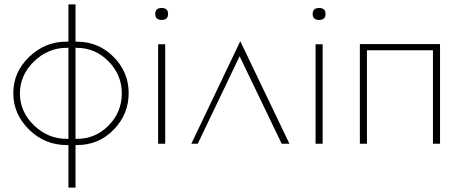

<svg xmlns="http://www.w3.org/2000/svg" viewBox="-20 -649 2082 867"><path d="M289 -629H321V-461H326Q424 -461 492.5 -392.5Q561 -324 561 -228.5Q561 -133 493.5 -63.5Q426 6 328 6H321V198H289V6H281Q182 6 111 -64Q40 -134 40 -228.5Q40 -323 111.5 -392Q183 -461 281 -461H289ZM289 -433H281Q197 -433 133.5 -371.5Q70 -310 70 -227Q70 -144 133.5 -83Q197 -22 281 -22H289ZM321 -433V-22H327Q411 -22 470.5 -82.5Q530 -143 530 -227Q530 -311 470 -372Q410 -433 326 -433Z M726 -449V0H694V-449ZM710 -559Q681 -559 681 -586Q681 -613 710 -613Q739 -613 739 -586Q739 -559 710 -559Z M873 0H844L1065 -463L1287 0H1252L1062 -395Z M1437 -449V0H1405V-449ZM1421 -559Q1392 -559 1392 -586Q1392 -613 1421 -613Q1450 -613 1450 -586Q1450 -559 1421 -559Z M1605 -450H1967V0H1935V-422H1637V0H1605Z"/></svg>

Font: Poiret One
Style: Regular
Weight: 400
Designer: Denis Masharov
Foundry: Denis Masharov
Version: Version 1.001